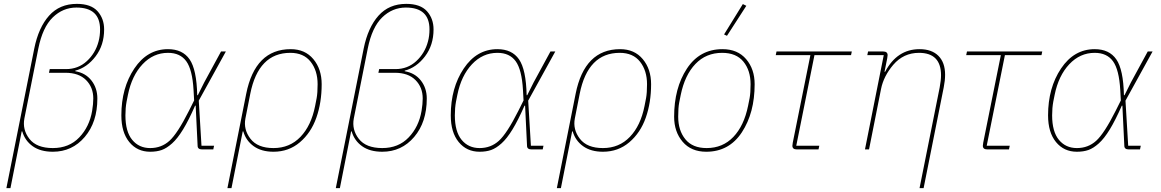

<svg xmlns="http://www.w3.org/2000/svg" viewBox="-20 -772 5999 992"><path d="M13 200 157 -521Q179 -630 233.5 -691Q288 -752 377 -752Q450 -752 484 -714Q518 -676 518 -620Q518 -539 474 -481Q430 -423 369 -407V-404Q422 -395 452.5 -356Q483 -317 483 -263Q483 -141 418 -64.5Q353 12 253 12Q189 12 149 -16.5Q109 -45 95 -93H92L34 200ZM233 -396 237 -415H321Q384 -415 428.5 -456Q473 -497 489 -557Q497 -586 497 -620Q497 -733 375 -733Q305 -733 252.5 -682Q200 -631 178 -521L106 -160Q95 -102 132 -54.5Q169 -7 253 -7Q337 -7 389.5 -62Q442 -117 456 -199Q462 -235 462 -263Q462 -321 424.5 -358.5Q387 -396 318 -396Z M1086 -19 1082 0H1024Q1001 0 1001 -19L991 -226H988Q955 -151 926 -103.5Q897 -56 869 -31Q841 -6 815.5 3Q790 12 756 12Q689 12 648 -38Q607 -88 607 -176Q607 -318 674 -418Q741 -518 848 -518Q923 -518 959.5 -465.5Q996 -413 999 -280H1002L1035 -346L1122 -506H1147L1007 -252L1021 -19ZM956 -199 983 -253 980 -307Q974 -412 942.5 -455.5Q911 -499 848 -499Q772 -499 716.5 -440Q661 -381 641 -282L634 -247Q628 -214 628 -176Q628 -92 663 -49.5Q698 -7 756 -7Q814 -7 855.5 -44.5Q897 -82 956 -199Z M1155 200 1252 -287Q1298 -518 1482 -518Q1556 -518 1599 -466.5Q1642 -415 1642 -337Q1642 -242 1614.5 -164Q1587 -86 1529.5 -37Q1472 12 1393 12Q1331 12 1291 -16.5Q1251 -45 1237 -93H1234L1176 200ZM1393 -7Q1477 -7 1532.5 -65Q1588 -123 1608 -224L1616 -265Q1621 -292 1621 -337Q1621 -407 1585 -453Q1549 -499 1480 -499Q1315 -499 1273 -287L1248 -160Q1237 -103 1274 -55Q1311 -7 1393 -7Z M1715 200 1859 -521Q1881 -630 1935.5 -691Q1990 -752 2079 -752Q2152 -752 2186 -714Q2220 -676 2220 -620Q2220 -539 2176 -481Q2132 -423 2071 -407V-404Q2124 -395 2154.5 -356Q2185 -317 2185 -263Q2185 -141 2120 -64.5Q2055 12 1955 12Q1891 12 1851 -16.5Q1811 -45 1797 -93H1794L1736 200ZM1935 -396 1939 -415H2023Q2086 -415 2130.5 -456Q2175 -497 2191 -557Q2199 -586 2199 -620Q2199 -733 2077 -733Q2007 -733 1954.5 -682Q1902 -631 1880 -521L1808 -160Q1797 -102 1834 -54.5Q1871 -7 1955 -7Q2039 -7 2091.5 -62Q2144 -117 2158 -199Q2164 -235 2164 -263Q2164 -321 2126.5 -358.5Q2089 -396 2020 -396Z M2788 -19 2784 0H2726Q2703 0 2703 -19L2693 -226H2690Q2657 -151 2628 -103.5Q2599 -56 2571 -31Q2543 -6 2517.5 3Q2492 12 2458 12Q2391 12 2350 -38Q2309 -88 2309 -176Q2309 -318 2376 -418Q2443 -518 2550 -518Q2625 -518 2661.5 -465.5Q2698 -413 2701 -280H2704L2737 -346L2824 -506H2849L2709 -252L2723 -19ZM2658 -199 2685 -253 2682 -307Q2676 -412 2644.5 -455.5Q2613 -499 2550 -499Q2474 -499 2418.5 -440Q2363 -381 2343 -282L2336 -247Q2330 -214 2330 -176Q2330 -92 2365 -49.5Q2400 -7 2458 -7Q2516 -7 2557.5 -44.5Q2599 -82 2658 -199Z M2857 200 2954 -287Q3000 -518 3184 -518Q3258 -518 3301 -466.5Q3344 -415 3344 -337Q3344 -242 3316.5 -164Q3289 -86 3231.5 -37Q3174 12 3095 12Q3033 12 2993 -16.5Q2953 -45 2939 -93H2936L2878 200ZM3095 -7Q3179 -7 3234.5 -65Q3290 -123 3310 -224L3318 -265Q3323 -292 3323 -337Q3323 -407 3287 -453Q3251 -499 3182 -499Q3017 -499 2975 -287L2950 -160Q2939 -103 2976 -55Q3013 -7 3095 -7Z M3836 -742 3736 -587 3721 -594 3818 -751ZM3629 12Q3551 12 3507 -39.5Q3463 -91 3463 -169Q3463 -317 3529 -417.5Q3595 -518 3713 -518Q3791 -518 3835 -466.5Q3879 -415 3879 -337Q3879 -189 3813 -88.5Q3747 12 3629 12ZM3631 -7Q3714 -7 3769 -64.5Q3824 -122 3845 -225L3853 -265Q3858 -292 3858 -337Q3858 -408 3821 -453.5Q3784 -499 3711 -499Q3628 -499 3573 -441.5Q3518 -384 3497 -281L3489 -241Q3484 -214 3484 -169Q3484 -98 3521 -52.5Q3558 -7 3631 -7Z M4209 0H4097Q4074 0 4074 -19Q4074 -23 4076 -35L4167 -487H3988L3992 -506H4381L4377 -487H4188L4094 -19H4213Z M4470 0H4449L4546 -487H4461L4465 -506H4543Q4566 -506 4566 -487Q4566 -483 4564 -471L4550 -401H4553Q4615 -518 4731 -518Q4794 -518 4828.5 -483.5Q4863 -449 4863 -386Q4863 -356 4856 -321L4752 200H4731L4835 -320Q4842 -358 4842 -383Q4842 -499 4728 -499Q4648 -499 4595 -437Q4545 -378 4532 -312Z M5193 0H5081Q5058 0 5058 -19Q5058 -23 5060 -35L5151 -487H4972L4976 -506H5365L5361 -487H5172L5078 -19H5197Z M5874 -19 5870 0H5812Q5789 0 5789 -19L5779 -226H5776Q5743 -151 5714 -103.5Q5685 -56 5657 -31Q5629 -6 5603.5 3Q5578 12 5544 12Q5477 12 5436 -38Q5395 -88 5395 -176Q5395 -318 5462 -418Q5529 -518 5636 -518Q5711 -518 5747.5 -465.5Q5784 -413 5787 -280H5790L5823 -346L5910 -506H5935L5795 -252L5809 -19ZM5744 -199 5771 -253 5768 -307Q5762 -412 5730.5 -455.5Q5699 -499 5636 -499Q5560 -499 5504.5 -440Q5449 -381 5429 -282L5422 -247Q5416 -214 5416 -176Q5416 -92 5451 -49.5Q5486 -7 5544 -7Q5602 -7 5643.5 -44.5Q5685 -82 5744 -199Z"/></svg>

Font: IBM Plex Sans Thin
Style: Italic
Weight: 100
Italic angle: -11.31°
Designer: Mike Abbink, Paul van der Laan, Pieter van Rosmalen
Foundry: Bold Monday
Version: Version 3.0